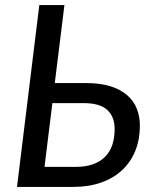

<svg xmlns="http://www.w3.org/2000/svg" viewBox="-20 -737 609 757"><path d="M234 -717 196 -409.5H319Q375 -409.5 415 -397Q455 -384.5 481 -362Q507 -339.5 519.2 -308.8Q531.5 -278 531.5 -241.5Q531.5 -187 513.5 -142.5Q495.5 -98 461.5 -66.2Q427.5 -34.5 378.5 -17.2Q329.5 0 268 0H47L135 -717ZM186.5 -330.5 155.5 -79H278Q317 -79 346 -89.2Q375 -99.5 394.2 -118.8Q413.5 -138 422.8 -165.8Q432 -193.5 432 -228.5Q432 -276.5 403 -303.5Q374 -330.5 309 -330.5Z"/></svg>

Font: Lato Medium
Style: Italic
Weight: 500
Italic angle: -7°
Designer: Lukasz Dziedzic
Foundry: tyPoland Lukasz Dziedzic
Version: Version 2.006; 2014-01-15